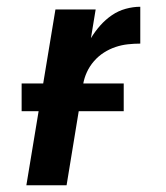

<svg xmlns="http://www.w3.org/2000/svg" viewBox="-20 -548 490 568"><path d="M58 0 144 -520H263L249 -435Q261 -455 276.5 -472.5Q292 -490 311 -503Q330 -516 352 -522Q374 -528 395 -528V-419Q377 -419 358.5 -417Q340 -415 322 -409Q304 -403 287.5 -392.5Q271 -382 258 -367Q245 -352 237 -334.5Q229 -317 226 -299L177 0ZM44 -219V-301H346V-219Z"/></svg>

Font: Iosevka Aile
Style: Bold Italic
Weight: 700
Italic angle: -9°
Designer: Belleve Invis
Foundry: Belleve Invis
Version: Version 28.0.1; ttfautohint (v1.8.4)